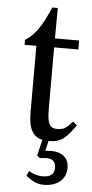

<svg xmlns="http://www.w3.org/2000/svg" viewBox="-57 -644 429 893"><g transform="rotate(5 157.5 -197.5)"><path d="M293 -90C268 -62 255 -49 223 -49C184 -49 175 -73 175 -144V-426H288V-468H175L176 -610H150C114 -525 84 -478 37 -449V-426H92V-116C92 -40 112 -3 158 7L140 82L154 93C154 93 169 90 185 90C218 90 228 109 228 132C228 164 207 176 173 176C148 176 127 168 109 157L99 180C121 197 145 215 182 215C244 215 286 182 286 128C286 81 255 55 204 55C188 55 176 57 176 57L187 10H188C252 10 273 -20 312 -74Z"/></g></svg>

Font: STIX Two Math
Style: Regular
Weight: 400
Designer: Ross Mills, John Hudson & Paul Hanslow, Tiro Typeworks Ltd; with portions MicroPress Inc., with additions and correction
Foundry: Tiro Typeworks Ltd
Version: Version 2.02 b142